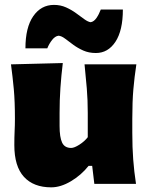

<svg xmlns="http://www.w3.org/2000/svg" viewBox="-20 -770 626 804"><path d="M194.5 14.5Q120.5 14.5 80.2 -29.5Q40 -73.5 40 -162.5Q40 -195.5 41.2 -220.2Q42.5 -245 42.5 -272.5Q42.5 -345 37.8 -396.5Q33 -448 26 -500.5L243 -506Q236.5 -453 233 -402Q229.5 -351 229.5 -297V-242.5Q229.5 -195.5 240 -173Q250.5 -150.5 278 -150.5Q291 -150.5 312.5 -164.2Q334 -178 347.5 -195.5V-297Q347.5 -351 343.5 -399.5Q339.5 -448 334 -500.5H551Q543 -448 538.5 -396.5Q534 -345 534 -272.5V-214.5Q534 -152 537.8 -102.2Q541.5 -52.5 549.5 0H375L366 -75.5H351Q320 -36.5 277 -11Q234 14.5 194.5 14.5ZM381.5 -548Q352 -548 328.5 -558.5Q305 -569 286.2 -583Q267.5 -597 252.5 -608.2Q237.5 -619.5 225 -620.5Q210.5 -618.5 198 -602.5Q185.5 -586.5 178 -567.5H86.5Q86.5 -655 119.2 -702.2Q152 -749.5 206 -749.5Q233.5 -749.5 256.8 -739Q280 -728.5 299 -714.5Q318 -700.5 333.2 -689.5Q348.5 -678.5 359.5 -677Q373 -679 383.8 -694.5Q394.5 -710 402 -730H494.5Q494.5 -642.5 463.5 -595.2Q432.5 -548 381.5 -548Z"/></svg>

Font: Commissioner Flair ExtraBold
Style: Regular
Weight: 800
Designer: Kostas Bartsokas
Foundry: Kostas Bartsokas
Version: Version 1.000; ttfautohint (v1.8.3)